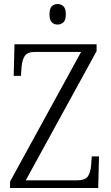

<svg xmlns="http://www.w3.org/2000/svg" viewBox="-20 -934 550 954"><path d="M30 0V-32L383 -676H156Q116 -676 103 -656Q90 -636 87 -600L84 -557H48L52 -714H460V-680L108 -38H362Q403 -38 416.5 -57.5Q430 -77 433 -114L436 -157H472L468 0ZM266 -812Q249 -812 237.5 -823Q226 -834 226 -863Q226 -892 237.5 -903Q249 -914 266 -914Q283 -914 295 -903Q307 -892 307 -863Q307 -834 295 -823Q283 -812 266 -812Z"/></svg>

Font: Noto Serif SemiCondensed Light
Style: Regular
Weight: 300
Width: 4
Designer: Monotype Design Team
Foundry: Monotype Imaging Inc.
Version: Version 2.013